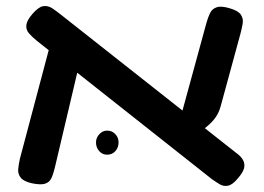

<svg xmlns="http://www.w3.org/2000/svg" viewBox="-20 -602 878 638"><path d="M771 -10Q753 12 738 15Q723 18 710.5 10.5Q698 3 685 -6L103 -466Q87 -479 76.5 -491Q66 -503 67.5 -518.5Q69 -534 88 -556Q108 -579 123.5 -581.5Q139 -584 153.5 -574.5Q168 -565 184 -552L766 -93Q779 -84 786.5 -72Q794 -60 791.5 -45.5Q789 -31 771 -10ZM86 7Q59 1 49 -11.5Q39 -24 40.5 -40Q42 -56 46 -74L146 -451L246 -400L162 -44Q157 -23 150.5 -9.5Q144 4 129.5 8.5Q115 13 86 7ZM627 -148 578 -204 666 -526Q671 -544 678 -558.5Q685 -573 700.5 -578Q716 -583 745 -574Q772 -566 780.5 -553Q789 -540 786.5 -524.5Q784 -509 779 -490L713 -248Q707 -227 696 -211.5Q685 -196 668 -182Q651 -168 627 -148ZM336 -88Q320 -88 309.5 -100Q299 -112 299 -129Q299 -144 310 -156Q321 -168 336 -168Q352 -168 363 -156.5Q374 -145 374 -129Q374 -112 363.5 -100Q353 -88 336 -88Z"/></svg>

Font: Fredoka Expanded Medium
Style: Regular
Weight: 500
Width: 7
Designer: Ben Nathan
Foundry: Milena B. Brandão, Ben Nathan
Version: Version 2.001